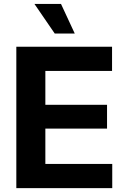

<svg xmlns="http://www.w3.org/2000/svg" viewBox="-20 -968 647 988"><path d="M64 0V-727.5H556.6V-603H213.4V-428.7H530.8V-306.2H213.4V-124.5H557.6V0ZM261.7 -795.4 157.2 -947.8H293.9L364.7 -795.4Z"/></svg>

Font: Inter 17pt
Style: Bold
Weight: 700
Version: Version 4.001;git-66647c0bb